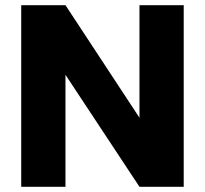

<svg xmlns="http://www.w3.org/2000/svg" viewBox="-20 -722 792 742"><path d="M233 0V-433L519 0H690V-702H519V-267L233 -702H62V0Z"/></svg>

Font: Poppins
Style: Bold
Weight: 700
Designer: Ninad Kale (Devanagari), Jonny Pinhorn (Latin)
Foundry: Indian Type Foundry
Version: 4.004